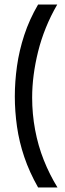

<svg xmlns="http://www.w3.org/2000/svg" viewBox="-20 -711 283 842"><path d="M231 -691Q202 -641 181 -589Q160 -537 147 -484.5Q134 -432 127.5 -381.5Q121 -331 121 -283Q121 -211 134 -141.5Q147 -72 172 -9Q197 54 232 111H147Q109 44 86.5 -22.5Q64 -89 54.5 -156Q45 -223 45 -288Q45 -353 54.5 -421Q64 -489 86.5 -557.5Q109 -626 147 -691Z"/></svg>

Font: Bricolage Grotesque 48pt Condensed ExtraBold Light
Style: Regular
Weight: 300
Version: Version 1.000;gftools[0.9.30]